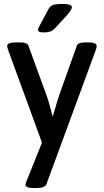

<svg xmlns="http://www.w3.org/2000/svg" viewBox="-20 -738 521 965"><path d="M466 -507Q466 -502 463 -491L214 186Q207 207 165 207H149Q108 207 108 190Q108 187 113 173L191 -21L19 -492Q16 -504 16 -507Q16 -525 64 -525H79Q118 -525 123 -508L213 -261Q226 -227 244 -155H246L254 -182Q268 -231 278 -261L366 -508Q371 -525 412 -525H421Q466 -525 466 -507ZM171 -588Q171 -594 176.5 -603.5Q182 -613 183 -616L223 -691Q231 -706 244 -712Q257 -718 291 -718Q317 -718 329 -714.5Q341 -711 341 -702Q341 -695 335.5 -686Q330 -677 316 -661L261 -601Q247 -585 233.5 -580Q220 -575 198 -575Q171 -575 171 -588Z"/></svg>

Font: Asap-Medium
Style: Regular
Weight: 500
Designer: Pablo Cosgaya
Foundry: Omnibus-Type
Version: Version 2.000; ttfautohint (v1.8)